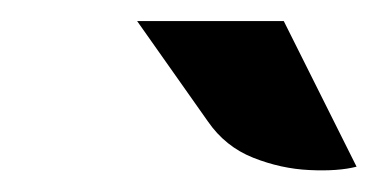

<svg xmlns="http://www.w3.org/2000/svg" viewBox="-20 -760 358 182"><path d="M318 -602Q300.5 -597.5 273.5 -598.8Q246.5 -600 220 -610.5Q193.5 -621 177 -645L110 -740H249Z"/></svg>

Font: Expletus Sans
Style: Italic
Weight: 400
Italic angle: -7°
Designer: Jasper de Waard
Foundry: Designtown
Version: Version 7.500